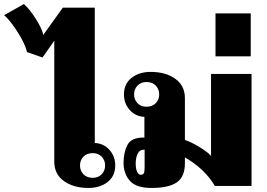

<svg xmlns="http://www.w3.org/2000/svg" viewBox="-116 -918 1316 948"><path d="M152 -120V-717L94 -634L17 -661Q12 -687 -9 -725.5Q-30 -764 -55 -797.5Q-80 -831 -96 -843L2 -898Q31 -872 60.5 -825.5Q90 -779 98 -746L194 -880H352V-212Q396 -210 424.5 -178Q453 -146 453 -101Q453 -49 415.5 -19.5Q378 10 321 10Q247 10 199.5 -24Q152 -58 152 -120ZM403 -101Q403 -127 386 -144.5Q369 -162 342 -162Q313 -162 296 -144.5Q279 -127 279 -101Q279 -75 296 -57.5Q313 -40 342 -40Q369 -40 386 -57.5Q403 -75 403 -101Z M494 -114Q494 -165 513 -202Q532 -239 594 -239H597V-341Q553 -343 524.5 -375Q496 -407 496 -452Q496 -504 533.5 -533.5Q571 -563 628 -563Q702 -563 749.5 -529Q797 -495 797 -433V-227Q830 -216 870.5 -191Q911 -166 926 -148V-553H1126V0H945Q894 -85 797 -141V-112Q797 -46 757.5 -18Q718 10 632 10Q556 10 525 -25.5Q494 -61 494 -114ZM670 -452Q670 -478 653 -495.5Q636 -513 607 -513Q580 -513 563 -495.5Q546 -478 546 -452Q546 -426 563 -408.5Q580 -391 607 -391Q636 -391 653 -408.5Q670 -426 670 -452ZM598 -90V-179H596Q573 -179 563.5 -158.5Q554 -138 554 -111Q554 -85 561 -70Q568 -55 579 -55Q589 -55 593.5 -61.5Q598 -68 598 -90Z M948 -852H1122V-640H948Z"/></svg>

Font: Taviraj Black
Style: Regular
Weight: 900
Designer: Katatrad Team
Foundry: CadsonDemak
Version: Version 1.001